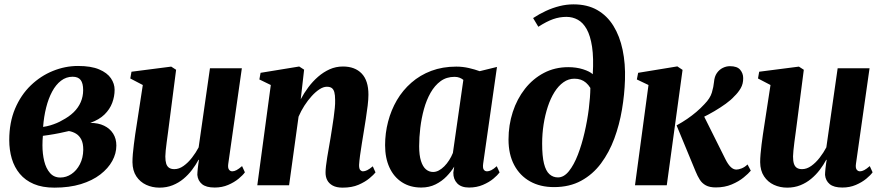

<svg xmlns="http://www.w3.org/2000/svg" viewBox="-20 -851 4053 882"><path d="M230 11Q174.5 11 135.2 -5.8Q96 -22.5 71 -52.5Q46 -82.5 34.2 -122.2Q22.5 -162 22.5 -207.5Q22.5 -288.5 49.2 -351.8Q76 -415 121.5 -458.8Q167 -502.5 223.2 -525.2Q279.5 -548 338.5 -548Q398.5 -548 435.5 -532.2Q472.5 -516.5 489.5 -491.5Q506.5 -466.5 506.5 -438.5Q506.5 -408 495.5 -378.5Q484.5 -349 460 -325Q435.5 -301 394.5 -286.5Q431.5 -286.5 458.2 -273.5Q485 -260.5 499.8 -237.2Q514.5 -214 514.5 -182.5Q514.5 -146 495.8 -111.8Q477 -77.5 440.8 -49.5Q404.5 -21.5 351.5 -5.2Q298.5 11 230 11ZM257 -35.5Q284.5 -35.5 308.2 -51.5Q332 -67.5 347 -96.5Q362 -125.5 362.5 -163Q362.5 -192.5 353.5 -210Q344.5 -227.5 329.5 -236.8Q314.5 -246 296.5 -249Q287 -247 276 -244.5Q265 -242 253.2 -239.5Q241.5 -237 229.5 -235Q217 -233 204 -230.8Q191 -228.5 177 -227Q176 -217.5 175.5 -206Q175 -194.5 175 -183.5Q175 -144.5 183.2 -110.8Q191.5 -77 209.8 -56.2Q228 -35.5 257 -35.5ZM178 -268Q195.5 -270.5 211.2 -275.2Q227 -280 240.8 -285.8Q254.5 -291.5 265 -298Q297 -314.5 318.5 -335.5Q340 -356.5 351 -382.2Q362 -408 362 -437Q362 -468.5 350.5 -483.5Q339 -498.5 313.5 -498.5Q284 -498.5 260.2 -480.2Q236.5 -462 219.5 -430.2Q202.5 -398.5 192 -356.8Q181.5 -315 178 -268Z M712.5 11Q679.5 11 651.5 -2Q623.5 -15 606.2 -41Q589 -67 588.5 -106Q588.5 -122.5 590.2 -143.5Q592 -164.5 595 -187.8Q598 -211 601.2 -234.2Q604.5 -257.5 608 -278L636 -460.5L578.5 -490.5L584 -521.5L766.5 -545L789 -530.5L757.5 -286.5Q755 -265.5 751.8 -242.5Q748.5 -219.5 745.8 -198Q743 -176.5 741.2 -159.5Q739.5 -142.5 739.5 -132.5Q739.5 -112 743.5 -99.2Q747.5 -86.5 756.8 -80.2Q766 -74 781 -74Q802.5 -74 823.2 -88.8Q844 -103.5 862 -126.8Q880 -150 892.5 -174L944.5 -537.5H1091L1028.5 -98Q1026 -80 1031.8 -72Q1037.5 -64 1047 -64Q1056 -64 1066.5 -69.5Q1077 -75 1092 -88L1105 -59.5Q1096 -46.5 1076 -30Q1056 -13.5 1028 -1.5Q1000 10.5 966 10.5Q927 10.5 908 -5.2Q889 -21 886.5 -47.5Q886.5 -51.5 887 -59.2Q887.5 -67 888.5 -76.8Q889.5 -86.5 891 -97Q892.5 -107.5 894 -116.5L892 -117Q879.5 -93.5 862.2 -70.8Q845 -48 822.8 -29.5Q800.5 -11 773 0Q745.5 11 712.5 11Z M1361.5 -395Q1376.5 -423.5 1396.5 -450.2Q1416.5 -477 1441.2 -498.5Q1466 -520 1494.5 -532.8Q1523 -545.5 1555.5 -545.5Q1610.5 -545.5 1641.5 -513.2Q1672.5 -481 1672.5 -416Q1672.5 -395 1669 -365.8Q1665.5 -336.5 1660.5 -305Q1655.5 -273.5 1651 -245.5Q1647 -220 1642.2 -191.5Q1637.5 -163 1634 -137Q1630.5 -111 1629.5 -93Q1629.5 -75.5 1635 -69.8Q1640.5 -64 1647.5 -64Q1656 -64 1666.8 -69.2Q1677.5 -74.5 1692.5 -87L1705 -59Q1697 -48.5 1677.2 -32Q1657.5 -15.5 1627 -2.2Q1596.5 11 1554 11Q1526 11 1508.5 1.5Q1491 -8 1483 -23.8Q1475 -39.5 1475.5 -60Q1475.5 -70.5 1477.5 -88.5Q1479.5 -106.5 1483.2 -128.8Q1487 -151 1491 -174.2Q1495 -197.5 1498.5 -218Q1502 -240.5 1505.8 -264.2Q1509.5 -288 1512.8 -311Q1516 -334 1518 -354.8Q1520 -375.5 1519.5 -391.5Q1519.5 -414.5 1515.8 -427.8Q1512 -441 1503.8 -446.8Q1495.5 -452.5 1481.5 -452.5Q1465.5 -452.5 1447.5 -440.8Q1429.5 -429 1411.8 -409.5Q1394 -390 1378.2 -365.5Q1362.5 -341 1351.5 -315L1308 0H1162L1224 -460.5L1171.5 -486L1177 -516.5L1354.5 -545.5L1377 -531Z M2199.5 -99Q2197 -79.5 2202.2 -71.8Q2207.5 -64 2217.5 -64Q2226 -64 2236.8 -69.2Q2247.5 -74.5 2262 -87.5L2275 -59Q2266 -46.5 2246.5 -30.2Q2227 -14 2198.5 -1.8Q2170 10.5 2134.5 10.5Q2098.5 10.5 2080.2 -8.8Q2062 -28 2062.5 -58L2066.5 -85.5Q2053 -63 2031.5 -40.8Q2010 -18.5 1980.8 -4Q1951.5 10.5 1915 10.5Q1864 10.5 1826.5 -13.8Q1789 -38 1769 -81.8Q1749 -125.5 1749 -184Q1749 -239.5 1762.8 -292.2Q1776.5 -345 1803.2 -390.8Q1830 -436.5 1869.8 -471.2Q1909.5 -506 1961.2 -525.5Q2013 -545 2076 -545Q2105.5 -545 2133.8 -538.5Q2162 -532 2183.5 -524L2263 -543.5ZM2108.5 -484Q2102 -489.5 2091.8 -493.8Q2081.5 -498 2068 -498Q2031 -498 2004 -478.2Q1977 -458.5 1958 -425Q1939 -391.5 1927.5 -349.8Q1916 -308 1910.8 -264Q1905.5 -220 1905.5 -179.5Q1905.5 -138 1913.8 -111.8Q1922 -85.5 1936.5 -73.2Q1951 -61 1969.5 -61Q1983 -61 1996 -68Q2009 -75 2021 -87Q2033 -99 2043.2 -115Q2053.5 -131 2060.5 -148.5Z M2525 8.5Q2461.5 8.5 2414.8 -17.8Q2368 -44 2342 -93Q2316 -142 2316 -210Q2316 -276.5 2335.5 -336.5Q2355 -396.5 2391.5 -443Q2428 -489.5 2478.5 -516Q2529 -542.5 2590.5 -542.5Q2627.5 -542.5 2658.2 -532.8Q2689 -523 2703 -510Q2707.5 -585 2699.8 -636Q2692 -687 2675.2 -717Q2658.5 -747 2634.5 -760.2Q2610.5 -773.5 2582 -773.5Q2550.5 -773.5 2520.8 -763Q2491 -752.5 2453 -728L2429 -768Q2457 -786.5 2487.8 -800.8Q2518.5 -815 2550.5 -823Q2582.5 -831 2614.5 -831Q2678 -831 2723.5 -805Q2769 -779 2798 -732Q2827 -685 2840.2 -621.8Q2853.5 -558.5 2851 -484.5Q2849 -417.5 2837.2 -347.8Q2825.5 -278 2802 -214.5Q2778.5 -151 2741 -100.5Q2703.5 -50 2650 -20.8Q2596.5 8.5 2525 8.5ZM2543 -36Q2570.5 -36 2593.5 -64.8Q2616.5 -93.5 2634.5 -140Q2652.5 -186.5 2665.2 -241.8Q2678 -297 2684.8 -351Q2691.5 -405 2692 -447Q2683 -461.5 2672 -471Q2661 -480.5 2647.8 -485Q2634.5 -489.5 2618.5 -489.5Q2591.5 -489.5 2568.5 -473.2Q2545.5 -457 2527.2 -428Q2509 -399 2496.5 -361Q2484 -323 2477.2 -279.8Q2470.5 -236.5 2470.5 -191.5Q2470.5 -133.5 2479 -99.5Q2487.5 -65.5 2504 -50.8Q2520.5 -36 2543 -36Z M2897 0 2959 -460.5 2905.5 -486 2911.5 -516.5 3091.5 -546 3115.5 -530 3043 0ZM3268 10Q3240 10 3222.5 0.5Q3205 -9 3194.5 -25.8Q3184 -42.5 3175.5 -63.5L3088 -275Q3114.5 -289.5 3136.8 -304.8Q3159 -320 3178.8 -336.8Q3198.5 -353.5 3216 -372.5Q3242.5 -399.5 3250.2 -426Q3258 -452.5 3260 -474.5Q3262 -499.5 3273.2 -515.5Q3284.5 -531.5 3300.5 -539.2Q3316.5 -547 3333 -547Q3366.5 -547 3380.2 -530.5Q3394 -514 3394 -492.5Q3394.5 -466 3382.5 -445.5Q3370.5 -425 3353.5 -409Q3338.5 -392 3314.2 -374.5Q3290 -357 3262 -340.5Q3234 -324 3206 -310.5Q3178 -297 3154 -288L3204.5 -336L3312.5 -119.5Q3324.5 -95.5 3336.8 -83.8Q3349 -72 3363 -72Q3372.5 -72 3386.8 -77.5Q3401 -83 3414 -95.5L3429 -67Q3418.5 -54 3396.2 -35.8Q3374 -17.5 3341.5 -3.8Q3309 10 3268 10Z M3596 11Q3563 11 3535 -2Q3507 -15 3489.8 -41Q3472.5 -67 3472 -106Q3472 -122.5 3473.8 -143.5Q3475.5 -164.5 3478.5 -187.8Q3481.5 -211 3484.8 -234.2Q3488 -257.5 3491.5 -278L3519.5 -460.5L3462 -490.5L3467.5 -521.5L3650 -545L3672.5 -530.5L3641 -286.5Q3638.5 -265.5 3635.2 -242.5Q3632 -219.5 3629.2 -198Q3626.5 -176.5 3624.8 -159.5Q3623 -142.5 3623 -132.5Q3623 -112 3627 -99.2Q3631 -86.5 3640.2 -80.2Q3649.5 -74 3664.5 -74Q3686 -74 3706.8 -88.8Q3727.5 -103.5 3745.5 -126.8Q3763.5 -150 3776 -174L3828 -537.5H3974.5L3912 -98Q3909.5 -80 3915.2 -72Q3921 -64 3930.5 -64Q3939.5 -64 3950 -69.5Q3960.5 -75 3975.5 -88L3988.5 -59.5Q3979.5 -46.5 3959.5 -30Q3939.5 -13.5 3911.5 -1.5Q3883.5 10.5 3849.5 10.5Q3810.5 10.5 3791.5 -5.2Q3772.5 -21 3770 -47.5Q3770 -51.5 3770.5 -59.2Q3771 -67 3772 -76.8Q3773 -86.5 3774.5 -97Q3776 -107.5 3777.5 -116.5L3775.5 -117Q3763 -93.5 3745.8 -70.8Q3728.5 -48 3706.2 -29.5Q3684 -11 3656.5 0Q3629 11 3596 11Z"/></svg>

Font: Merriweather 72pt ExtraBold
Style: Italic
Weight: 800
Italic angle: -7.8°
Version: Version 2.101